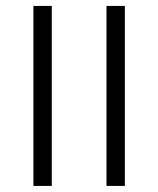

<svg xmlns="http://www.w3.org/2000/svg" viewBox="-20 -612 521 632"><path d="M90 -258V-592.5H150.5V-258ZM90 0V-333.5H150.5V0ZM330.5 -258V-592.5H391V-258ZM330.5 0V-333.5H391V0Z"/></svg>

Font: Anek Gujarati Light
Style: Regular
Weight: 300
Designer: Mrunmayee Ghaisas (Gujarati), Yesha Goshar (Latin)
Foundry: Ek Type
Version: Version 1.003